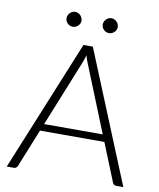

<svg xmlns="http://www.w3.org/2000/svg" viewBox="-94 -947 844 1021"><g transform="rotate(10 328.0 -437.0)"><path d="M486 -257 342 -614.5Q334.5 -632 327.5 -656.5Q324.5 -644.5 321 -633.8Q317.5 -623 313.5 -614L169.5 -257ZM642.5 0H603Q596 0 591.5 -3.8Q587 -7.5 584.5 -13.5L501.5 -219H154L71 -13.5Q69 -8 64 -4Q59 0 52 0H13L302.5 -707.5H353ZM270 -832.5Q270 -824.5 266.5 -817.2Q263 -810 257.5 -804.8Q252 -799.5 244.5 -796.2Q237 -793 229 -793Q221 -793 213.8 -796.2Q206.5 -799.5 201 -804.8Q195.5 -810 192.2 -817.2Q189 -824.5 189 -832.5Q189 -840.5 192.2 -848Q195.5 -855.5 201 -861.2Q206.5 -867 213.8 -870.2Q221 -873.5 229 -873.5Q237 -873.5 244.5 -870.2Q252 -867 257.5 -861.2Q263 -855.5 266.5 -848Q270 -840.5 270 -832.5ZM465.5 -832.5Q465.5 -824.5 462.2 -817.2Q459 -810 453.2 -804.8Q447.5 -799.5 440.2 -796.2Q433 -793 425 -793Q416.5 -793 409.2 -796.2Q402 -799.5 396.5 -804.8Q391 -810 387.8 -817.2Q384.5 -824.5 384.5 -832.5Q384.5 -849 396.5 -861.2Q408.5 -873.5 425 -873.5Q433 -873.5 440.2 -870.2Q447.5 -867 453.2 -861.2Q459 -855.5 462.2 -848Q465.5 -840.5 465.5 -832.5Z"/></g></svg>

Font: Lato 2
Style: Regular
Weight: 300
Designer: Lukasz Dziedzic with Adam Twardoch and Botio Nikoltchev
Foundry: tyPoland Lukasz Dziedzic
Version: Version 2.015; 2015-08-06; http://www.latofonts.com/